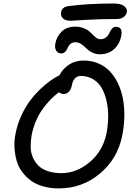

<svg xmlns="http://www.w3.org/2000/svg" viewBox="-20 -1032 762 1082"><path d="M377.9 -915Q348.1 -915 334.2 -929.2Q320.3 -943.4 324.2 -962.9Q328.6 -993.2 369.1 -998Q476.6 -1012.2 622.1 -1012.2Q663.1 -1012.2 680.9 -996.6Q698.7 -981 694.8 -963.9Q690.9 -945.8 676 -935.3Q661.1 -924.8 637.2 -924.8Q540 -924.8 460 -919.9Q379.9 -915 377.9 -915ZM543.9 -726.1Q522.9 -726.1 505.9 -733.2Q488.8 -740.2 477.3 -750.2Q465.8 -760.3 455.3 -770Q444.8 -779.8 432.4 -786.9Q419.9 -793.9 405.8 -793.9Q390.6 -793.9 380.9 -787.4Q371.1 -780.8 366.2 -771.7Q361.3 -762.7 356.9 -753.4Q352.5 -744.1 344.7 -737.5Q336.9 -731 325.2 -731Q305.7 -731 296.4 -747.1Q287.1 -763.2 292 -787.1Q298.8 -825.2 326.9 -853.5Q355 -881.8 403.8 -881.8Q428.7 -881.8 448.7 -874.5Q468.8 -867.2 481 -856.9Q493.2 -846.7 503.2 -836.2Q513.2 -825.7 523.4 -818.4Q533.7 -811 544.9 -811Q564.9 -811 578.1 -822Q591.3 -833 596.2 -845.9Q601.1 -858.9 610.6 -869.9Q620.1 -880.9 633.8 -880.9Q673.3 -880.9 663.1 -828.1Q653.8 -782.2 621.8 -754.2Q589.8 -726.1 543.9 -726.1ZM312 29.8Q263.2 29.8 222.4 18.1Q181.6 6.3 153.1 -14.9Q124.5 -36.1 103.3 -65.4Q82 -94.7 72.8 -129.6Q63.5 -164.6 61.5 -203.9Q59.6 -243.2 68.8 -284.2Q79.1 -335.4 101.6 -383.3Q124 -431.2 150.4 -466.1Q176.8 -501 208 -530.5Q239.3 -560.1 265.1 -578.1Q291 -596.2 314.9 -607.9Q334 -645 369.4 -668Q404.8 -690.9 451.2 -690.9Q496.1 -690.9 533.9 -674.8Q571.8 -658.7 598.9 -630.1Q626 -601.6 645 -561.8Q664.1 -522 672.9 -475.1Q681.6 -428.2 680.7 -375.5Q679.7 -322.8 668.9 -268.1Q642.6 -136.7 542.7 -53.5Q442.9 29.8 312 29.8ZM158.2 -270Q152.3 -235.4 152.8 -203.6Q153.3 -171.9 165 -145Q176.8 -118.2 196.8 -98.4Q216.8 -78.6 249.8 -67.4Q282.7 -56.2 325.2 -56.2Q411.6 -56.2 485.6 -118.4Q559.6 -180.7 580.1 -279.8Q589.4 -328.1 589.6 -374.8Q589.8 -421.4 580.6 -462.9Q571.3 -504.4 553.2 -535.9Q535.2 -567.4 504.6 -585.7Q474.1 -604 435.1 -604Q394 -604 383.8 -546.9Q379.4 -525.4 366.5 -513.7Q353.5 -502 337.9 -502Q325.7 -502 312 -512.2Q258.8 -473.1 216.8 -412.6Q174.8 -352.1 158.2 -270Z"/></svg>

Font: Shantell Sans Bouncy
Style: Italic
Weight: 400
Italic angle: -11.31°
Designer: Stephen Nixon, Anya Danilova, Shantell Martin
Foundry: Arrow Type
Version: Version 1.006;[9816181b4]